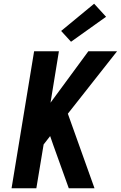

<svg xmlns="http://www.w3.org/2000/svg" viewBox="-20 -1010 648 1030"><path d="M42 0 163 -735H296L251 -459L454 -735H608L344 -400L487 0H349L266 -231L249 -280L214 -235L175 0ZM361 -786 308 -844 485 -990 549 -920Z"/></svg>

Font: Iosevka SS04 XBd Ex
Style: Italic
Weight: 800
Width: 7
Italic angle: -9°
Monospace: yes
Designer: Belleve Invis
Foundry: Belleve Invis
Version: Version 19.0.0; ttfautohint (v1.8.4)